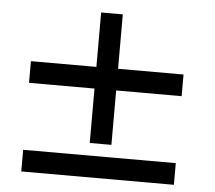

<svg xmlns="http://www.w3.org/2000/svg" viewBox="-49 -572 869 777"><g transform="rotate(5 385.0 -183.5)"><path d="M685 -209H419V12H331V-209H65V-297H331V-518H419V-297H685ZM685 151H65V63H685Z"/></g></svg>

Font: STIX MathJax Main
Style: Bold
Weight: 700
Designer: MicroPress Inc., with final additions and corrections provided by Coen Hoffman, Elsevier (retired)
Version: Version 1.1.1